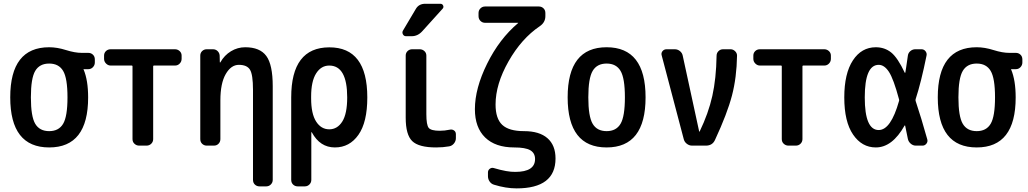

<svg xmlns="http://www.w3.org/2000/svg" viewBox="-20 -785 5540 1035"><path d="M320.3 -402.8Q296.9 -442.4 245.1 -442.4Q193.4 -442.4 169.9 -402.8Q146.5 -363.3 146.5 -260.3Q146.5 -157.2 169.9 -117.7Q193.4 -78.1 245.1 -78.1Q296.9 -78.1 320.3 -117.7Q343.8 -157.2 343.8 -260.3Q343.8 -363.3 320.3 -402.8ZM245.1 -530.3Q288.1 -530.3 335.9 -515.1Q383.8 -500 420.9 -500H456.1Q470.7 -500 481 -490.2Q491.2 -480.5 491.2 -464.8V-448.2Q491.2 -433.6 481 -422.9Q470.7 -412.1 456.1 -412.1H430.7H429.7V-411.1L430.7 -410.2Q455.1 -352.5 455.1 -259.8Q455.1 9.8 245.1 9.8Q35.2 9.8 35.2 -260.3Q35.2 -530.3 245.1 -530.3Z M577.1 -431.6Q562.5 -431.6 551.8 -442.4Q541 -453.1 541 -467.8V-485.4Q541 -500 551.3 -509.8Q561.5 -519.5 577.1 -519.5H922.9Q937.5 -519.5 948.2 -509.8Q959 -500 959 -485.4V-467.8Q959 -453.1 948.7 -442.4Q938.5 -431.6 922.9 -431.6H809.6Q805.7 -431.6 805.7 -427.7V-35.2Q805.7 -20.5 795.4 -10.3Q785.2 0 769.5 0H730.5Q715.8 0 705.1 -9.8Q694.3 -19.5 694.3 -35.2V-427.7Q694.3 -431.6 690.4 -431.6Z M1094.7 0Q1080.1 0 1069.8 -9.8Q1059.6 -19.5 1059.6 -35.2V-485.4Q1059.6 -500 1069.8 -509.8Q1080.1 -519.5 1094.7 -519.5H1127.9Q1142.6 -519.5 1152.8 -509.8Q1163.1 -500 1164.1 -485.4L1165 -449.2Q1165 -448.2 1166 -448.2Q1168 -448.2 1168 -449.2Q1189.5 -487.3 1225.1 -508.8Q1260.7 -530.3 1301.8 -530.3Q1380.9 -530.3 1415.5 -483.4Q1450.2 -436.5 1450.2 -320.3V184.6Q1450.2 199.2 1439.9 209.5Q1429.7 219.7 1415 219.7H1378.9Q1364.3 219.7 1354 210Q1343.8 200.2 1343.8 184.6V-300.8Q1343.8 -382.8 1327.6 -409.2Q1311.5 -435.5 1267.6 -435.5Q1225.6 -435.5 1196.8 -385.7Q1168 -335.9 1168 -244.1V-35.2Q1168 -20.5 1158.2 -10.3Q1148.4 0 1132.8 0Z M1657.2 -264.6V-254.9Q1657.2 -171.9 1684.1 -129.9Q1710.9 -87.9 1754.9 -87.9Q1798.8 -87.9 1825.2 -129.9Q1851.6 -171.9 1851.6 -259.8Q1851.6 -431.6 1754.9 -431.6Q1710.9 -431.6 1684.1 -389.2Q1657.2 -346.7 1657.2 -264.6ZM1585 219.7Q1570.3 219.7 1560.1 210Q1549.8 200.2 1549.8 184.6V-259.8Q1549.8 -529.3 1754.9 -529.8Q1960 -530.3 1960 -259.8Q1960 -126 1912.1 -58.1Q1864.3 9.8 1785.2 9.8Q1705.1 9.8 1661.1 -71.3Q1661.1 -72.3 1659.2 -72.3H1658.2V184.6Q1658.2 199.2 1647.9 209.5Q1637.7 219.7 1623 219.7Z M2404.3 -85.9Q2417 -88.9 2427.2 -82Q2437.5 -75.2 2437.5 -61.5V-40Q2437.5 -24.4 2427.2 -11.7Q2417 1 2401.4 3.9Q2368.2 9.8 2331.1 9.8Q2237.3 9.8 2202.1 -24.4Q2167 -58.6 2167 -150.4V-485.4Q2167 -500 2177.2 -509.8Q2187.5 -519.5 2202.1 -519.5H2242.2Q2256.8 -519.5 2267.6 -509.8Q2278.3 -500 2278.3 -485.4V-169.9Q2278.3 -111.3 2291 -95.7Q2303.7 -80.1 2350.6 -80.1Q2377 -80.1 2404.3 -85.9ZM2168.9 -589.8Q2157.2 -589.8 2151.9 -600.1Q2146.5 -610.4 2152.3 -620.1L2220.7 -735.4Q2237.3 -765.6 2274.4 -764.6H2354.5Q2364.3 -764.6 2368.7 -755.4Q2373 -746.1 2366.2 -738.3L2256.8 -617.2Q2232.4 -589.8 2199.2 -589.8Z M2752 9.8Q2650.4 9.8 2595.2 -43.9Q2540 -97.7 2540 -196.3Q2540 -308.6 2606 -441.9Q2671.9 -575.2 2772.5 -660.2Q2773.4 -661.1 2773.4 -662.1H2772.5H2594.7Q2580.1 -662.1 2569.8 -672.4Q2559.6 -682.6 2559.6 -698.2V-714.8Q2559.6 -729.5 2569.8 -739.7Q2580.1 -750 2594.7 -750H2884.8Q2899.4 -750 2909.7 -740.2Q2919.9 -730.5 2919.9 -714.8V-698.2Q2919.9 -664.1 2889.6 -643.6Q2791 -577.1 2721.2 -454.1Q2651.4 -331.1 2651.4 -221.7Q2651.4 -145.5 2687.5 -111.8Q2723.6 -78.1 2804.7 -78.1Q2887.7 -78.1 2931.2 -40Q2974.6 -2 2974.6 69.3Q2974.6 230.5 2764.6 230.5Q2707 230.5 2643.6 210.9Q2628.9 207 2619.6 193.8Q2610.4 180.7 2610.4 165V144.5Q2610.4 131.8 2620.6 124.5Q2630.9 117.2 2642.6 121.1Q2714.8 142.6 2757.8 141.6Q2864.3 141.6 2864.3 72.3Q2864.3 40 2838.4 24.9Q2812.5 9.8 2752 9.8Z M3325.2 -402.8Q3301.8 -442.4 3250 -442.4Q3198.2 -442.4 3174.8 -402.8Q3151.4 -363.3 3151.4 -260.3Q3151.4 -157.2 3174.8 -117.7Q3198.2 -78.1 3250 -78.1Q3301.8 -78.1 3325.2 -117.7Q3348.6 -157.2 3348.6 -260.3Q3348.6 -363.3 3325.2 -402.8ZM3460 -260.3Q3460 9.8 3250 9.8Q3040 9.8 3040 -260.3Q3040 -530.3 3250 -530.3Q3460 -530.3 3460 -260.3Z M3666 -34.2 3546.9 -486.3Q3543 -499 3551.3 -509.3Q3559.6 -519.5 3573.2 -519.5H3617.2Q3632.8 -519.5 3645 -509.8Q3657.2 -500 3660.2 -485.4L3749 -76.2Q3749 -75.2 3750 -75.2Q3752 -75.2 3752 -77.1Q3798.8 -173.8 3819.8 -267.6Q3840.8 -361.3 3842.8 -484.4Q3842.8 -499 3853 -509.3Q3863.3 -519.5 3877.9 -519.5H3918Q3931.6 -519.5 3942.4 -509.3Q3953.1 -499 3953.1 -485.4Q3951.2 -367.2 3925.8 -270Q3900.4 -172.9 3835 -32.2Q3821.3 0 3785.2 0H3710.9Q3695.3 0 3682.6 -9.8Q3669.9 -19.5 3666 -34.2Z M4077.1 -431.6Q4062.5 -431.6 4051.8 -442.4Q4041 -453.1 4041 -467.8V-485.4Q4041 -500 4051.3 -509.8Q4061.5 -519.5 4077.1 -519.5H4422.9Q4437.5 -519.5 4448.2 -509.8Q4459 -500 4459 -485.4V-467.8Q4459 -453.1 4448.7 -442.4Q4438.5 -431.6 4422.9 -431.6H4309.6Q4305.7 -431.6 4305.7 -427.7V-35.2Q4305.7 -20.5 4295.4 -10.3Q4285.2 0 4269.5 0H4230.5Q4215.8 0 4205.1 -9.8Q4194.3 -19.5 4194.3 -35.2V-427.7Q4194.3 -431.6 4190.4 -431.6Z M4716.8 -435.5Q4641.6 -435.5 4641.6 -259.8Q4641.6 -84 4716.8 -84Q4782.2 -84 4826.2 -240.2Q4828.1 -245.1 4826.2 -250Q4796.9 -359.4 4772 -397.5Q4747.1 -435.5 4716.8 -435.5ZM4701.2 9.8Q4626 9.8 4578.6 -59.6Q4531.2 -128.9 4531.2 -259.8Q4531.2 -388.7 4577.6 -459.5Q4624 -530.3 4701.2 -530.3Q4749 -530.3 4784.2 -502Q4819.3 -473.6 4857.4 -392.6Q4858.4 -391.6 4859.4 -392.6Q4860.4 -393.6 4860.4 -394.5Q4862.3 -406.2 4864.7 -421.4Q4867.2 -436.5 4869.6 -455.1Q4872.1 -473.6 4874 -485.4Q4876 -500 4887.7 -509.8Q4899.4 -519.5 4914.1 -519.5H4947.3Q4960.9 -519.5 4969.2 -508.8Q4977.5 -498 4974.6 -485.4Q4945.3 -340.8 4916 -251Q4914.1 -246.1 4916 -240.2Q4946.3 -149.4 4978.5 -34.2Q4982.4 -21.5 4974.1 -10.7Q4965.8 0 4953.1 0H4917Q4901.4 0 4889.2 -10.7Q4877 -21.5 4874 -36.1Q4866.2 -78.1 4859.4 -107.4Q4859.4 -108.4 4858.4 -108.9Q4857.4 -109.4 4856.4 -108.4Q4790 9.8 4701.2 9.8Z M5320.3 -402.8Q5296.9 -442.4 5245.1 -442.4Q5193.4 -442.4 5169.9 -402.8Q5146.5 -363.3 5146.5 -260.3Q5146.5 -157.2 5169.9 -117.7Q5193.4 -78.1 5245.1 -78.1Q5296.9 -78.1 5320.3 -117.7Q5343.8 -157.2 5343.8 -260.3Q5343.8 -363.3 5320.3 -402.8ZM5245.1 -530.3Q5288.1 -530.3 5335.9 -515.1Q5383.8 -500 5420.9 -500H5456.1Q5470.7 -500 5481 -490.2Q5491.2 -480.5 5491.2 -464.8V-448.2Q5491.2 -433.6 5481 -422.9Q5470.7 -412.1 5456.1 -412.1H5430.7H5429.7V-411.1L5430.7 -410.2Q5455.1 -352.5 5455.1 -259.8Q5455.1 9.8 5245.1 9.8Q5035.2 9.8 5035.2 -260.3Q5035.2 -530.3 5245.1 -530.3Z"/></svg>

Font: Rounded-L Mgen+ 1m medium
Style: Regular
Weight: 500
Designer: [Source Han Sans]
Ryoko NISHIZUKA  (kana & ideographs); Paul D. Hunt (Latin, Greek & Cyrillic); Wenlong ZHANG  (bopomofo
Version: Version 1.059.20150602